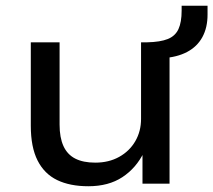

<svg xmlns="http://www.w3.org/2000/svg" viewBox="-20 -638 741 667"><path d="M287 9Q223 9 178.5 -12.5Q134 -34 110.5 -80.5Q87 -127 87 -201V-491H187V-205Q187 -160 200.5 -130.5Q214 -101 241.5 -87Q269 -73 311 -73Q358 -73 394 -93Q430 -113 450 -147.5Q470 -182 470 -225V-491H569V0H475V-109H480Q453 -54 405 -22.5Q357 9 287 9ZM545 -436 491 -472V-491Q537 -492 563 -502.5Q589 -513 600 -537Q611 -561 611 -601V-618H701V-587Q701 -542 683 -509Q665 -476 630 -457.5Q595 -439 545 -436Z"/></svg>

Font: Nunito Sans 10pt SemiExpanded Medium
Style: Regular
Weight: 500
Width: 6
Designer: Vernon Adams
Foundry: Vernon Adams
Version: Version 3.101;gftools[0.9.27]